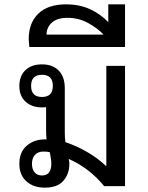

<svg xmlns="http://www.w3.org/2000/svg" viewBox="-20 -856 682 883"><path d="M299 -102Q299 -57 272 -25Q245 7 186 7Q134 7 101.5 -22Q69 -51 69 -103Q69 -156 102.5 -185.5Q136 -215 187 -215Q191 -215 194 -215Q192 -232 192 -256V-363Q183 -362 173 -362Q127 -362 98 -388Q69 -414 69 -460Q69 -507 97 -533.5Q125 -560 173 -560Q222 -560 250 -531.5Q278 -503 278 -450V-244Q278 -219 281 -202Q330 -186 379 -158Q428 -130 467 -93L469 -94V-553H555V0H459Q423 -44 381.5 -75Q340 -106 296 -125Q299 -114 299 -102ZM173 -410Q223 -410 223 -461Q223 -512 173 -512Q123 -512 123 -461Q123 -410 173 -410ZM173 -49Q216 -49 216 -103Q216 -117 213.5 -130Q211 -143 209 -156Q197 -159 180 -159Q155 -159 141 -144Q127 -129 127 -103Q127 -78 139 -63.5Q151 -49 173 -49Z M115 -640 112 -675Q112 -751 156.5 -793.5Q201 -836 284 -836Q346 -836 394.5 -813.5Q443 -791 478 -754V-836H555V-640ZM194 -697H456Q429 -726 385.5 -750Q342 -774 291 -774Q242 -774 218 -751.5Q194 -729 194 -697Z"/></svg>

Font: Noto Sans Thai Looped
Style: Regular
Weight: 400
Designer: Sasikarn Vongin, Ben Mitchell
Foundry: The Fontpad Ltd
Version: Version 1.001; ttfautohint (v1.8.4.7-5d5b)